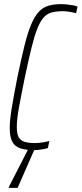

<svg xmlns="http://www.w3.org/2000/svg" viewBox="-20 -716 394 926"><path d="M146 8Q105 8 78.5 -0.5Q52 -9 39.5 -32Q27 -55 27 -99Q27 -138 37 -197.5Q47 -257 64 -344Q83 -435 98.5 -497.5Q114 -560 131 -599.5Q148 -639 168 -660Q188 -681 214 -688.5Q240 -696 274 -696Q288 -696 303 -694.5Q318 -693 332 -690.5Q346 -688 354 -684L347 -652Q339 -655 327.5 -657Q316 -659 305 -660.5Q294 -662 283 -662Q252 -662 229.5 -656Q207 -650 190.5 -631.5Q174 -613 160 -578Q146 -543 132 -486Q118 -429 100 -344Q82 -256 71.5 -198Q61 -140 61 -104Q61 -71 70 -54.5Q79 -38 98.5 -32Q118 -26 148 -26Q164 -26 184 -29Q204 -32 218 -36L211 -2Q202 1 191 3Q180 5 168 6.5Q156 8 146 8ZM22 190 23 185 127 -18H156L154 -13L65 190Z"/></svg>

Font: Saira ExtraCondensed Thin
Style: Italic
Weight: 250
Width: 2
Italic angle: -12°
Designer: Hector Gatti with collaboration of the Omnibus-Type team
Foundry: Omnibus-Type
Version: Version 1.101